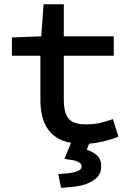

<svg xmlns="http://www.w3.org/2000/svg" viewBox="-20 -665 614 903"><path d="M314 7Q271 -1 243 -20.5Q215 -40 199 -67Q183 -94 176.5 -127Q170 -160 170 -195V-403H36V-489L174 -494L185 -645H280V-494H515V-403H280V-194Q280 -137 301.5 -108.5Q323 -80 386 -80Q416 -80 442 -85Q468 -90 496 -100L511 -105L537 -22L524 -17Q493 -6 462.5 1Q432 8 399 11L388 39Q416 48 436 65.5Q456 83 456 117Q456 150 436 169.5Q416 189 389 199Q362 209 332.5 212.5Q303 216 280 218H267L254 154L270 152Q277 152 284.5 151.5Q292 151 300 150Q309 149 317 147.5Q325 146 333 144Q364 135 364 118Q364 103 345 95Q336 91 324 88.5Q312 86 301 85L283 82Z"/></svg>

Font: Codetta
Style: Bold
Weight: 700
Designer: Ulrich Proeller
Foundry: PROSA GmbH
Version: Version 2.00;September 29, 2018;FontCreator 11.5.0.2427 64-b